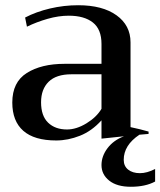

<svg xmlns="http://www.w3.org/2000/svg" viewBox="-20 -527 613 734"><path d="M573 119V167Q536 187 480 187Q427 187 397.5 163.5Q368 140 368 104Q368 70 391 39.5Q414 9 454 -6L368 3V-67Q331 -26 285.5 -8Q240 10 195 10Q111 10 69 -27Q27 -64 27 -135Q27 -213 82.5 -248Q138 -283 227 -283H368V-359Q368 -415 335 -441Q302 -467 243 -467Q204 -467 162 -455Q120 -443 83 -425L76 -460Q118 -482 171 -494.5Q224 -507 279 -507Q372 -507 425.5 -468.5Q479 -430 479 -365V-41Q517 -33 548 -24V-15L513 -12Q453 28 453 84Q453 108 470 121.5Q487 135 515 135Q542 135 573 119ZM368 -243H253Q195 -243 166 -214.5Q137 -186 137 -136Q137 -84 164 -58Q191 -32 236 -32Q272 -32 310.5 -55.5Q349 -79 368 -111Z"/></svg>

Font: Trirong Medium
Style: Regular
Weight: 500
Designer: Katatrad Team
Foundry: CadsonDemak
Version: Version 1.001